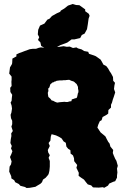

<svg xmlns="http://www.w3.org/2000/svg" viewBox="-20 -922 626 960"><path d="M129 17 113 18 105 13 82 7 74 -2 56 -11 51 -21 37 -30 36 -41 26 -64 28 -89 35 -100 38 -115 30 -137 37 -152 42 -166 35 -180 39 -192 32 -207 34 -226 37 -242 36 -255 44 -267 37 -289 41 -301V-318L35 -331L33 -348L37 -359L40 -379L38 -394L33 -409L38 -418L39 -431L41 -448L32 -462L31 -483L38 -492L37 -513L38 -523V-539L26 -554L30 -585L40 -602L41 -609L42 -629L62 -640V-650L77 -657L86 -660L104 -667L129 -676L144 -678H160L174 -683L184 -685L208 -683L219 -686L236 -685L250 -687H270L298 -691L314 -688L329 -689L345 -682L362 -685L370 -680L388 -675L400 -667L421 -663L425 -653L443 -647L459 -641L469 -634L483 -624L490 -612L497 -599L512 -591L521 -579L528 -566L535 -556L545 -537L546 -518L555 -508L552 -494L550 -477L556 -460L549 -438L544 -424L540 -409L535 -398V-384L522 -372L521 -354L513 -348L493 -337L488 -321L479 -316L471 -298L467 -284L483 -260L500 -246L507 -240L514 -226L521 -213L528 -204L532 -189L546 -172L544 -157L549 -144L556 -128L562 -118L569 -93L565 -79L567 -60L565 -44V-34L556 -16L546 -13L526 -4L520 6L501 17L494 14L474 16L445 15L436 5L419 0L409 -12L400 -24L385 -34L373 -43L374 -58L362 -83L366 -97L351 -116L350 -131L345 -145L333 -154L332 -171L321 -178L312 -189L309 -208L298 -215L288 -230L275 -238L260 -245L238 -251L234 -239L232 -219L223 -207L229 -192L219 -172L221 -160L229 -146L223 -133L229 -117V-89L227 -68L224 -55L221 -48L208 -33L195 -24L190 -11L182 -3L165 7L157 12ZM266 -409 279 -411 291 -412 302 -413 310 -412H318L328 -415L337 -416L339 -425L349 -428L354 -430L363 -432L366 -439L368 -448L369 -454L372 -461V-470L370 -479V-487L367 -494L363 -502L357 -507L352 -512L347 -515L337 -518L326 -523L313 -522L307 -521H297L291 -520H279L263 -518L258 -515L252 -514L249 -511L243 -510L236 -504L232 -501L229 -492L227 -485L221 -479L222 -467L219 -458L220 -448L222 -437L229 -431L233 -427L238 -420L246 -418L255 -413ZM234 -674 206 -681 186 -692 182 -710 170 -722 176 -736 169 -750 171 -773 180 -794 202 -804 217 -824 227 -828 240 -842 265 -856 281 -863 284 -869 301 -879 320 -894 343 -902 360 -897 377 -896 406 -875V-866L424 -853L428 -843L423 -829L419 -800L415 -776L403 -754L389 -747L381 -732L352 -725H338L316 -709L281 -696L255 -681Z"/></svg>

Font: Winky Rough ExtraBold
Style: Regular
Weight: 800
Designer: Simon Atzbach
Foundry: typofactur
Version: Version 1.206; ttfautohint (v1.8.4.7-5d5b)